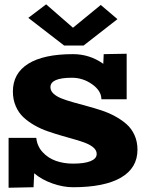

<svg xmlns="http://www.w3.org/2000/svg" viewBox="-20 -862 680 894"><path d="M278.8 -649.9 111.8 -778.8 194.8 -841.8 319.8 -732.9 449.2 -838.9 526.9 -772.9 369.1 -649.9ZM569.8 -611.8V-399.9H452.1Q452.1 -439 409.2 -469.5Q366.2 -500 314.9 -500Q214.8 -500 214.8 -456.1Q214.8 -439.5 228.8 -426.3Q242.7 -413.1 266.1 -403.8Q289.6 -394.5 319.8 -386Q350.1 -377.4 383.8 -368.4Q417.5 -359.4 451.2 -348.4Q484.9 -337.4 515.1 -321Q545.4 -304.7 568.8 -284.2Q592.3 -263.7 606.2 -233.2Q620.1 -202.6 620.1 -165Q620.1 -79.6 543 -34.9Q465.8 9.8 319.8 9.8Q274.4 9.8 224.6 -7.6Q174.8 -24.9 139.2 -55.2L136.2 9.8L20 12.2V-220.2H148.9Q152.8 -181.6 178.2 -153.8Q203.6 -126 240.2 -113Q276.9 -100.1 319.8 -100.1Q373.5 -100.1 401.9 -111.8Q430.2 -123.5 430.2 -145Q430.2 -161.1 416.7 -173.6Q403.3 -186 380.9 -195.1Q358.4 -204.1 329.1 -212.4Q299.8 -220.7 267.6 -230Q235.4 -239.3 202.9 -250.5Q170.4 -261.7 141.1 -278.3Q111.8 -294.9 89.4 -315.7Q66.9 -336.4 53.5 -367.4Q40 -398.4 40 -436Q40 -520.5 111.6 -565.2Q183.1 -609.9 319.8 -609.9Q397.5 -609.9 460.9 -564.9L462.9 -609.9Z"/></svg>

Font: Zantroke
Style: Regular
Weight: 500
Foundry: gluk
Version: Version 0.36